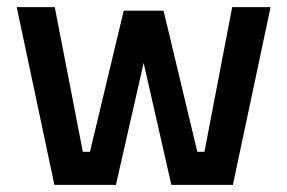

<svg xmlns="http://www.w3.org/2000/svg" viewBox="-20 -520 808 540"><path d="M27 -500H134L213 -93H233L328 -490H440L535 -93H555L633 -500H741L635 0H462L384 -343L306 0H133Z"/></svg>

Font: TitilliumWebSemiBold
Style: Bold
Weight: 600
Version: Version 1.001;PS 57.000;hotconv 1.0.70;makeotf.lib2.5.55311